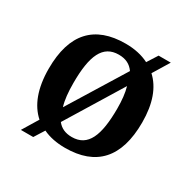

<svg xmlns="http://www.w3.org/2000/svg" viewBox="-141 -712 882 888"><g transform="rotate(30 300.0 -268.0)"><path d="M131 -44 80 40H146L180 -14C213 2 253 10 298 10C463 10 549 -82 549 -270C549 -371 522 -443 472 -489L525 -576H460L425 -521C390 -539 348 -548 301 -548C136 -548 50 -457 50 -270C50 -165 79 -90 131 -44ZM381 -448 196 -148C186 -180 182 -221 182 -270C182 -415 214 -488 299 -488C336 -488 362 -475 381 -448ZM300 -49C265 -49 240 -61 222 -84L404 -381C413 -350 417 -312 417 -269C417 -124 386 -49 300 -49Z"/></g></svg>

Font: Noto Serif Georgian SemiBold
Style: Regular
Weight: 600
Designer: Monotype Design Team, Akaki Razmadze
Foundry: Google LLC
Version: Version 2.003